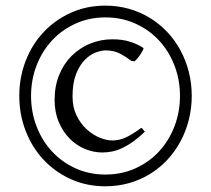

<svg xmlns="http://www.w3.org/2000/svg" viewBox="-20 -650 753 685"><path d="M497.1 -180.2Q475.1 -159.2 455.3 -145Q435.5 -130.9 417 -122.1Q398.4 -113.3 380.6 -109.6Q362.8 -106 345.2 -106Q313.5 -106 283 -118.7Q252.4 -131.3 228.5 -155.5Q204.6 -179.7 189.7 -214.6Q174.8 -249.5 174.8 -293.9Q174.8 -342.8 191.2 -382.8Q207.5 -422.9 235.8 -450.9Q264.2 -479 301.5 -494.4Q338.9 -509.8 380.9 -509.8Q418 -509.8 445.3 -500.7Q472.7 -491.7 491.2 -479Q493.2 -477.5 490 -471.2Q486.8 -464.8 481.7 -457Q476.6 -449.2 470.5 -441.9Q464.4 -434.6 460 -431.2L448.2 -433.1Q430.7 -446.8 408.7 -458.5Q386.7 -470.2 356.9 -470.2Q341.3 -470.2 320.8 -462.4Q300.3 -454.6 282 -435.8Q263.7 -417 251.2 -385.3Q238.8 -353.5 238.8 -306.2Q238.8 -267.1 253.2 -237.8Q267.6 -208.5 289.3 -188.7Q311 -168.9 335.7 -158.9Q360.4 -148.9 380.9 -148.9Q391.6 -148.9 401.9 -150.9Q412.1 -152.8 424.3 -157.7Q436.5 -162.6 450.9 -171.4Q465.3 -180.2 483.9 -193.8Q487.8 -192.4 491.2 -187Q494.6 -181.6 497.1 -180.2ZM622.1 -308.1Q622.1 -365.7 602.3 -416.7Q582.5 -467.8 547.1 -505.9Q511.7 -543.9 462.9 -565.9Q414.1 -587.9 356 -587.9Q298.3 -587.9 249.8 -565.9Q201.2 -543.9 165.8 -505.9Q130.4 -467.8 110.6 -416.7Q90.8 -365.7 90.8 -308.1Q90.8 -250 110.6 -198.7Q130.4 -147.5 165.8 -109.4Q201.2 -71.3 249.8 -49.3Q298.3 -27.3 356 -27.3Q414.1 -27.3 462.9 -49.3Q511.7 -71.3 547.1 -109.4Q582.5 -147.5 602.3 -198.7Q622.1 -250 622.1 -308.1ZM664.1 -308.1Q664.1 -263.7 653.6 -222.4Q643.1 -181.2 623.8 -145.3Q604.5 -109.4 576.9 -79.8Q549.3 -50.3 515.1 -29.3Q481 -8.3 440.7 3.2Q400.4 14.6 356 14.6Q289.1 14.6 232.9 -10.7Q176.8 -36.1 135.7 -79.8Q94.7 -123.5 71.8 -182.4Q48.8 -241.2 48.8 -308.1Q48.8 -374.5 71.8 -433.3Q94.7 -492.2 135.7 -535.6Q176.8 -579.1 232.9 -604.5Q289.1 -629.9 356 -629.9Q400.4 -629.9 440.7 -618.4Q481 -606.9 515.1 -585.9Q549.3 -564.9 576.9 -535.6Q604.5 -506.3 623.8 -470.5Q643.1 -434.6 653.6 -393.6Q664.1 -352.5 664.1 -308.1Z"/></svg>

Font: Gentium Plus CyrE
Style: Regular
Weight: 400
Designer: J. Victor Gaultney, Annie Olsen, Iska Routamaa, Becca Hirsbrunner
Foundry: SIL International
Version: Version 5.000